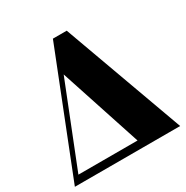

<svg xmlns="http://www.w3.org/2000/svg" viewBox="-164 -852 954 987"><g transform="rotate(-30 312.5 -358.0)"><path d="M365 -716C365 -716 283 -716 283 -716C283 -716 0 0 0 0C0 0 625 0 625 0C625 0 365 -716 365 -716ZM398 -45C398 -45 47 -45 47 -45C47 -45 239 -529 239 -529C239 -529 398 -45 398 -45Z"/></g></svg>

Font: Abril Fatface Utterance
Style: Regular
Weight: 500
Designer: Veronika Burian, Jos Scaglione
Foundry: TypeTogether
Version: ""